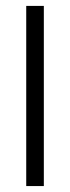

<svg xmlns="http://www.w3.org/2000/svg" viewBox="-20 -583 237 650"><path d="M128.4 -563V46.9H68.8V-563Z"/></svg>

Font: Rokkitt
Style: Regular
Weight: 400
Version: Version 1.2; ttfautohint (v1.5) -l 7 -r 28 -G 50 -x 13 -D la